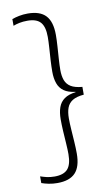

<svg xmlns="http://www.w3.org/2000/svg" viewBox="-90 -722 513 888"><g transform="rotate(-10 167.0 -278.0)"><path d="M32 -663Q47 -668.5 65.8 -672.2Q84.5 -676 106 -676Q163.5 -676 190.5 -647Q217.5 -618 217.5 -556.5Q217.5 -532.5 215.5 -502.8Q213.5 -473 211.5 -443.8Q209.5 -414.5 209.5 -392Q209.5 -364 217 -344Q224.5 -324 243.2 -312.5Q262 -301 296.5 -298V-261.5Q262 -258.5 243.2 -246.8Q224.5 -235 217 -214.8Q209.5 -194.5 209.5 -165Q209.5 -143 211.5 -113.8Q213.5 -84.5 215.5 -54.2Q217.5 -24 217.5 1Q217.5 62.5 190.5 91.2Q163.5 120 106 120Q84.5 120 65.8 116.2Q47 112.5 32 107V75.5Q44.5 80 61.2 84Q78 88 98.5 88Q141 88 160 66.8Q179 45.5 179 -3Q179 -24.5 177 -53.5Q175 -82.5 173.2 -112.5Q171.5 -142.5 171.5 -167.5Q171.5 -199.5 179.8 -223.2Q188 -247 208 -261.2Q228 -275.5 263 -279.5L261 -274.5V-281Q227 -285 207.5 -299Q188 -313 179.8 -336.2Q171.5 -359.5 171.5 -390.5Q171.5 -415 173.2 -444.8Q175 -474.5 177 -503.2Q179 -532 179 -553.5Q179 -601.5 160.2 -622.5Q141.5 -643.5 99 -643.5Q78 -643.5 61.2 -640Q44.5 -636.5 32 -631.5Z"/></g></svg>

Font: Anek Bangla ExtraLight
Style: Regular
Weight: 250
Designer: Sulekha Rajkumar (Bangla), Yesha Goshar (Latin)
Foundry: Ek Type
Version: Version 1.003